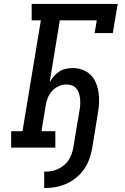

<svg xmlns="http://www.w3.org/2000/svg" viewBox="-20 -755 640 982"><path d="M206 207V123Q223 123 240.5 120.5Q258 118 274.5 110.5Q291 103 305.5 91.5Q320 80 330 65Q340 50 346 33.5Q352 17 355 0Q358 -18 361 -36.5Q364 -55 367 -73L386 -186Q389 -201 390 -216.5Q391 -232 390 -246.5Q389 -261 384.5 -275.5Q380 -290 371.5 -301Q363 -312 349.5 -317.5Q336 -323 320 -323Q300 -323 280 -314Q260 -305 245.5 -288.5Q231 -272 223.5 -252Q216 -232 213 -211L192 -84H263V0H37V-84H95L189 -651H142V-735H582L557 -586H464L475 -651H286L234 -335Q243 -351 255.5 -365Q268 -379 283 -389Q298 -399 316 -403Q334 -407 351 -407Q377 -407 402 -398Q427 -389 444.5 -371Q462 -353 471.5 -329Q481 -305 484.5 -279Q488 -253 486.5 -226Q485 -199 480 -172L452 0Q447 28 437.5 56Q428 84 411 109Q394 134 370 153.5Q346 173 319 185Q292 197 263.5 202Q235 207 206 207Z"/></svg>

Font: Iosevka Etoile Medium Oblique
Style: Regular
Weight: 500
Italic angle: -9°
Designer: Belleve Invis
Foundry: Belleve Invis
Version: Version 15.5.2; ttfautohint (v1.8.4)